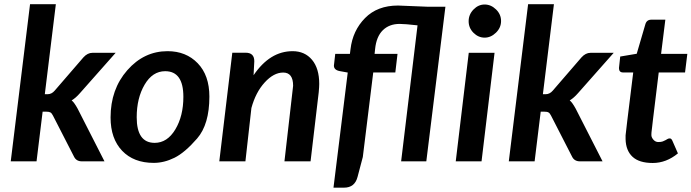

<svg xmlns="http://www.w3.org/2000/svg" viewBox="-20 -763 3270 908"><path d="M204.6 -317.4Q224.1 -317.4 238.3 -334L374.5 -491.7Q394 -513.2 417 -513.2H526.9L357.9 -322.3Q338.4 -299.8 318.8 -288.1Q330.6 -279.3 347.2 -249L474.1 0H367.2Q340.8 0 330.1 -22L230.5 -216.3Q224.6 -228 218.3 -231.4Q211.9 -234.9 198.2 -234.9H181.6L152.8 0H30.8L122.1 -743.2H244.1L191.9 -317.4Z M707 7.3Q612.3 7.3 557.6 -50Q502.9 -107.4 502.9 -207.5Q502.9 -340.8 582 -430.9Q661.1 -521 772.5 -521Q859.9 -521 915 -463.9Q970.2 -406.7 970.2 -306.2Q970.2 -174.8 912.1 -107.9Q854 -41 804.9 -16.8Q755.9 7.3 707 7.3ZM626.5 -208.5Q626.5 -87.4 711.4 -87.4Q771 -87.4 809.1 -150.9Q847.2 -214.4 847.2 -305.2Q847.2 -426.3 761.2 -426.3Q701.2 -426.3 663.8 -362.5Q626.5 -298.8 626.5 -208.5Z M1366.2 -357.4Q1366.2 -419.9 1319.3 -419.9Q1274.4 -419.9 1231.7 -373Q1189 -326.2 1168.9 -252L1140.6 0H1017.1L1078.6 -513.7H1141.6Q1182.6 -513.7 1182.6 -473.6L1179.2 -407.2Q1256.3 -521 1363.8 -521Q1421.4 -521 1455.6 -480.2Q1489.7 -439.5 1489.7 -366.2Q1489.7 -352.5 1487.3 -326.7L1448.7 0H1325.2Q1366.2 -355 1366.2 -357.4Z M1870.1 -649.9Q1820.8 -649.9 1790.3 -619.9Q1759.8 -589.8 1753.9 -530.8L1751.5 -508.3H1859.9L1849.6 -420.4H1745.1L1695.8 -20.5L1670.9 73.7Q1657.7 124.5 1606.9 124.5H1557.1L1624.5 -419.9L1586.4 -426.8Q1559.1 -432.1 1559.1 -452.6L1565.4 -508.3H1634.8L1637.7 -530.8Q1647.9 -618.2 1706.3 -677.5Q1764.6 -736.8 1862.3 -736.8L2006.3 -731H2086.4L1996.1 0H1877L1954.6 -643.1Q1894.5 -649.9 1870.1 -649.9Z M2272 -585Q2242.2 -585 2219.2 -607.9Q2196.3 -630.9 2196.3 -662.6Q2196.3 -694.3 2219.2 -718Q2242.2 -741.7 2272 -741.7Q2301.8 -741.7 2325.7 -718.5Q2349.6 -695.3 2349.6 -663.6Q2349.6 -631.8 2325.4 -608.4Q2301.3 -585 2272 -585ZM2318.8 -513.2 2257.3 0H2135.3L2196.8 -513.2Z M2560.1 -317.4Q2579.6 -317.4 2593.8 -334L2730 -491.7Q2749.5 -513.2 2772.5 -513.2H2882.3L2713.4 -322.3Q2693.8 -299.8 2674.3 -288.1Q2686 -279.3 2702.6 -249L2829.6 0H2722.7Q2696.3 0 2685.5 -22L2585.9 -216.3Q2580.1 -228 2573.7 -231.4Q2567.4 -234.9 2553.7 -234.9H2537.1L2508.3 0H2386.2L2477.5 -743.2H2599.6L2547.4 -317.4Z M2938.5 -123Q2938.5 -126.5 2946.3 -190.4L2974.6 -420.4H2926.3Q2907.2 -420.4 2907.2 -441.4Q2907.2 -441.9 2907.5 -443.4Q2907.7 -444.8 2908.2 -450.2Q2908.7 -455.6 2909.9 -466.1Q2911.1 -476.6 2913.1 -495.6L2991.2 -508.8L3032.2 -648.9Q3038.6 -669.9 3060.1 -669.9H3126.5L3106.4 -508.3H3230.5L3219.7 -420.4H3095.2L3067.9 -196.8Q3065.4 -176.3 3064.2 -164.3Q3063 -152.3 3061.8 -144Q3060.5 -135.7 3060.5 -124.5Q3060.5 -113.3 3070.1 -102.3Q3079.6 -91.3 3093.3 -91.3Q3106.9 -91.3 3114.3 -94.2Q3121.6 -97.2 3127.2 -100.1Q3132.8 -103 3137 -105.7Q3141.1 -108.4 3147.9 -108.4Q3154.8 -108.4 3159.7 -97.7L3186 -37.6Q3130.9 7.8 3066.9 7.8Q3002.9 7.8 2971.4 -21.5Q2939.9 -50.8 2938.5 -104.5Z"/></svg>

Font: Lato-BoldItalic
Style: Bold Italic
Weight: 700
Italic angle: -7°
Designer: Lukasz Dziedzic
Foundry: tyPoland Lukasz Dziedzic
Version: Version 1.104; Western+Polish opensource